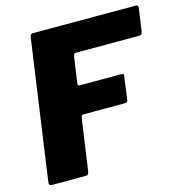

<svg xmlns="http://www.w3.org/2000/svg" viewBox="-109 -841 893 940"><g transform="rotate(-15 337.5 -371.0)"><path d="M126 -726Q128 -736 131 -739Q134 -742 142 -742H664Q677 -742 674 -725L658 -614Q657 -603 653 -599Q649 -595 636 -595H321Q314 -595 311 -591.5Q308 -588 306 -575L288 -450Q287 -441 289 -438.5Q291 -436 299 -436H508Q515 -436 517.5 -434Q520 -432 519 -424L503 -307Q502 -299 498 -296.5Q494 -294 484 -294H279Q272 -294 269 -290.5Q266 -287 264 -274L228 -21Q226 -7 222 -3.5Q218 0 205 0H44Q30 0 27 -5Q24 -10 27 -28L126 -726Z"/></g></svg>

Font: Libre Franklin Thin ExtraBold
Style: Italic
Weight: 800
Italic angle: -8°
Version: Version 2.000